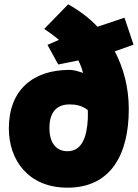

<svg xmlns="http://www.w3.org/2000/svg" viewBox="-20 -831 639 890"><path d="M21 -236C21 -412 131 -507 302 -507C327 -507 349 -498 365 -493C360 -512 353 -532 343 -551L250 -532L200 -623L253 -646C234 -663 210 -680 185 -697L296 -811C353 -779 397 -744 432 -707L557 -749L599 -624L512 -593C553 -515 577 -425 577 -325C577 -117 495 39 293 39C113 39 21 -87 21 -236ZM387 -321C360 -342 330 -347 303 -347C232 -347 209 -298 209 -237C209 -175 236 -130 293 -130C361 -130 383 -199 387 -279C388 -293 387 -307 387 -321Z"/></svg>

Font: Repo Black
Style: Regular
Weight: 900
Designer: Stefan Peev
Foundry: Context Ltd
Version: Version 1.502